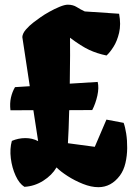

<svg xmlns="http://www.w3.org/2000/svg" viewBox="-20 -776 568 806"><path d="M23.9 -313Q20.5 -342.3 25.9 -366.2Q31.2 -390.1 43 -410.2L105 -414.1L73.7 -620.6Q74.7 -635.7 88.6 -651.9Q102.5 -668 120.6 -681.9Q138.7 -695.8 150.9 -704.1Q164.6 -713.9 186.3 -726.1Q208 -738.3 229.7 -747.3Q251.5 -756.3 264.6 -756.3Q286.6 -756.3 302.2 -746.3Q317.9 -736.3 335.9 -728L480 -718.3Q488.3 -673.3 480 -638.4Q471.7 -603.5 456.5 -579.6Q441.4 -555.7 427.2 -543Q387.2 -551.3 354.2 -566.7Q321.3 -582 273.9 -617.7Q274.4 -595.2 274.2 -542Q273.9 -488.8 272.9 -424.8L390.1 -432.1Q396 -407.7 388.7 -374.5Q381.3 -341.3 367.2 -314L270.5 -313.5Q269.5 -272.5 268.1 -236.3Q266.6 -200.2 265.1 -174.8L377.9 -159.7L426.8 -273.9L499 -260.3Q505.4 -243.2 509.8 -215.1Q514.2 -187 513.9 -154.5Q513.7 -122.1 506.6 -91.6Q499.5 -61 483.4 -39.1Q446.8 9.8 393.1 9.8Q362.8 9.8 328.4 -3.9Q293.9 -17.6 263.9 -36.9Q233.9 -56.2 217.3 -73.2Q198.2 -40.5 161.6 -17.3Q125 5.9 82.5 8.3Q61 -4.9 45.7 -38.3Q30.3 -71.8 25.4 -111.6Q20.5 -151.4 29.8 -184.6Q57.6 -196.3 86.7 -196.3Q115.7 -196.3 140.1 -183.6L120.1 -313.5Z"/></svg>

Font: Fruktur
Style: Regular
Weight: 400
Designer: Viktoriya Grabowska, Eben Sorkin
Foundry: Viktoriya Grabowska
Version: Version 1.008; ttfautohint (v1.8.4.7-5d5b)